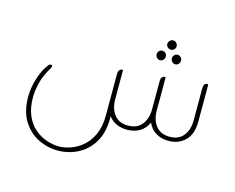

<svg xmlns="http://www.w3.org/2000/svg" viewBox="-101 -671 1268 1035"><g transform="rotate(15 532.5 -153.5)"><path d="M745 -469Q735 -469 727 -476.5Q719 -484 719 -494Q719 -505 727 -513Q735 -521 745 -521Q756 -521 763.5 -513Q771 -505 771 -494Q771 -484 763.5 -476.5Q756 -469 745 -469ZM703 -399Q693 -399 685.5 -407Q678 -415 678 -426Q678 -437 685.5 -444.5Q693 -452 703 -452Q714 -452 721.5 -444.5Q729 -437 729 -426Q729 -415 721.5 -407Q714 -399 703 -399ZM763 -426Q763 -437 770.5 -444.5Q778 -452 788 -452Q799 -452 806.5 -444.5Q814 -437 814 -426Q814 -415 806.5 -407Q799 -399 788 -399Q778 -399 770.5 -407Q763 -415 763 -426ZM984 -341H986Q989 -341 989 -338V-133Q989 -63 952.5 -27Q916 9 860 9Q820 9 789.5 -9Q759 -27 744 -62Q729 -27 698.5 -9Q668 9 628 9Q596 9 569 -3Q542 -15 525 -39V-28Q525 55 492 108.5Q459 162 407 188Q355 214 297 214Q239 214 186.5 188Q134 162 101 108.5Q68 55 68 -28Q69 -81 86.5 -134Q104 -187 131 -219Q136 -224 143 -224Q145 -224 148 -222.5Q151 -221 150 -216Q150 -214 148 -208Q116 -156 105.5 -113Q95 -70 94 -36Q93 27 111.5 70.5Q130 114 161 140.5Q192 167 228 179Q264 191 297 191Q327 191 362 179Q397 167 428 140.5Q459 114 479 70.5Q499 27 499 -36V-262Q499 -269 499.5 -275Q500 -281 504 -287Q509 -297 520 -297H523Q525 -297 525 -294V-133Q525 -81 551 -47.5Q577 -14 628 -14Q679 -14 705 -47.5Q731 -81 731 -133V-284Q731 -291 731.5 -297.5Q732 -304 735 -309Q742 -319 752 -319H755Q757 -319 757 -316V-133Q757 -81 783 -47.5Q809 -14 860 -14Q911 -14 937 -47.5Q963 -81 963 -133V-307Q963 -313 963.5 -319.5Q964 -326 967 -332Q972 -341 984 -341Z"/></g></svg>

Font: Zain ExtraLight
Style: Regular
Weight: 200
Designer: Zain,Boutros
Foundry: Mobile Telecommunications Company (Zain), 2024
Version: Version 1.51; ttfautohint (v1.8.4)